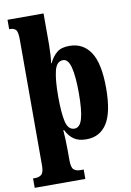

<svg xmlns="http://www.w3.org/2000/svg" viewBox="-106 -824 769 1128"><g transform="rotate(-10 278.5 -260.0)"><path d="M7 240V184H20Q43 184 57.5 171.5Q72 159 72 118V-633Q72 -680 60 -692Q48 -704 27 -704H21V-760H236V-574Q236 -548 234 -514.5Q232 -481 229 -464H232Q250 -502 276.5 -524Q303 -546 351 -546Q434 -546 478 -478.5Q522 -411 522 -265Q522 -120 479.5 -54Q437 12 357 12Q310 12 282 -7.5Q254 -27 236 -64H231Q233 -43 234.5 -10Q236 23 236 58V116Q236 159 250 171.5Q264 184 287 184H309V240ZM298 -62Q331 -62 345 -112Q359 -162 359 -264Q359 -362 345.5 -416Q332 -470 301 -470Q262 -470 249 -415.5Q236 -361 236 -266Q236 -162 248.5 -112Q261 -62 298 -62Z"/></g></svg>

Font: Noto Serif Tamil ExtraCondensed Black
Style: Italic
Weight: 900
Width: 2
Italic angle: -12°
Designer: Indian Type Foundry, Tom Grace, and the Monotype Design Team
Foundry: Monotype Imaging Inc.
Version: Version 2.003; ttfautohint (v1.8.4.7-5d5b)